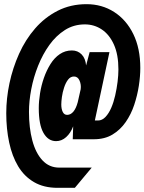

<svg xmlns="http://www.w3.org/2000/svg" viewBox="-20 -729 693 921"><path d="M256 172Q190 172 143 144.5Q96 117 67 68.5Q38 20 24 -45.5Q10 -111 10 -186Q10 -257 25.5 -330Q41 -403 71.5 -471Q102 -539 148.5 -592.5Q195 -646 257 -677.5Q319 -709 395 -709Q469 -709 527.5 -671.5Q586 -634 619.5 -565.5Q653 -497 653 -403Q653 -363 646 -317.5Q639 -272 624 -226.5Q609 -181 583 -143.5Q557 -106 519.5 -83.5Q482 -61 430 -61H329L331 -123Q319 -91 297.5 -71.5Q276 -52 249 -52Q211 -52 188.5 -91.5Q166 -131 166 -210Q166 -243 172 -281Q178 -319 190.5 -355Q203 -391 222 -421.5Q241 -452 267 -469.5Q293 -487 325 -487Q353 -487 371.5 -468Q390 -449 393 -415L410 -479H505L435 -151H450Q470 -151 486 -168Q502 -185 513.5 -211.5Q525 -238 532.5 -271Q540 -304 544 -336.5Q548 -369 548 -396Q548 -467 526.5 -515Q505 -563 468.5 -587.5Q432 -612 387 -612Q334 -612 291.5 -585Q249 -558 217 -513.5Q185 -469 163 -414Q141 -359 130 -301.5Q119 -244 119 -192Q119 -116 135 -55.5Q151 5 183.5 40Q216 75 264 75H420L339 172ZM302 -178Q319 -178 332 -193.5Q345 -209 353 -239L367 -301Q370 -323 361.5 -342.5Q353 -362 335 -362Q318 -362 306.5 -347Q295 -332 287.5 -309Q280 -286 277 -264Q274 -242 274 -228Q274 -206 281 -192Q288 -178 302 -178Z"/></svg>

Font: Azeret Mono Thin SemiBold
Style: Italic
Weight: 600
Italic angle: -12°
Version: Version 1.002